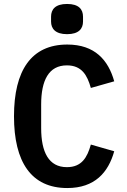

<svg xmlns="http://www.w3.org/2000/svg" viewBox="-20 -934 640 966"><path d="M318.5 12.1C457 12.1 524.9 -66.4 554.7 -172.9L437.1 -206.7C419 -142 391.3 -93 316.4 -93C225.1 -93 187.1 -168.7 187.1 -289.4V-408.7C187.1 -529.5 225.1 -605.1 316.4 -605.1C391.3 -605.1 419 -555.8 437.1 -491.5L554.7 -524.9C524.9 -631.7 457 -709.9 318.5 -709.9C137.1 -709.9 50.4 -579.2 50.4 -349.1C50.4 -119 137.1 12.1 318.5 12.1ZM236.9 -825.6C236.9 -790.1 258.2 -762.1 317.5 -762.1C376.8 -762.1 397.7 -790.1 397.7 -825.6V-850.1C397.7 -886.7 376.8 -914.1 317.5 -914.1C258.2 -914.1 236.9 -886.7 236.9 -850.1Z"/></svg>

Font: Margiela Mono SemiBold
Style: Regular
Weight: 600
Designer: Mike Abbink, Paul van der Laan, Pieter van Rosmalen
Foundry: Bold Monday
Version: Version 2.003 2021